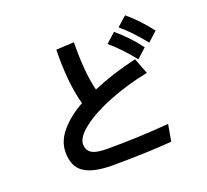

<svg xmlns="http://www.w3.org/2000/svg" viewBox="-141 -1005 1281 1191"><g transform="rotate(-20 500.0 -409.5)"><path d="M160.2 -161.1Q160.2 -234.4 215.3 -298.8Q270.5 -363.3 360.4 -413.1Q319.3 -559.6 324.2 -779.3L442.4 -785.2Q439.5 -585 470.7 -462.9Q596.7 -517.6 762.7 -556.6L802.7 -452.1Q666 -424.8 544.9 -377Q423.8 -329.1 351.6 -273.4Q279.3 -217.8 279.3 -170.9Q279.3 -130.9 309.1 -111.8Q338.9 -92.8 412.1 -92.8Q616.2 -92.8 818.4 -109.4L798.8 1Q628.9 14.6 405.3 14.6Q281.2 14.6 220.7 -25.4Q160.2 -65.4 160.2 -161.1ZM734.4 -777.3 797.9 -834Q877.9 -766.6 943.4 -679.7L880.9 -623Q808.6 -714.8 734.4 -777.3ZM634.8 -704.1 698.2 -760.7Q779.3 -693.4 844.7 -605.5L782.2 -548.8Q710 -640.6 634.8 -704.1Z"/></g></svg>

Font: Gothic A1
Style: Bold
Weight: 700
Version: Version 2.50